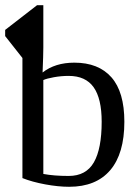

<svg xmlns="http://www.w3.org/2000/svg" viewBox="-20 -714 540 744"><path d="M374 -242.2Q374 -332 342.8 -376Q311.5 -419.9 246.1 -419.9Q217.3 -419.9 189 -414.8Q160.6 -409.7 147.9 -403.8V-40Q189 -32.2 246.1 -32.2Q313.5 -32.2 343.8 -85Q374 -137.7 374 -242.2ZM66.9 -489.3 0 -574.2V-598.1L123.5 -693.8H147.9V-529.8Q147.9 -503.4 145 -433.1Q193.8 -471.2 268.1 -471.2Q361.8 -471.2 411.9 -414.3Q461.9 -357.4 461.9 -242.2Q461.9 -118.7 407 -54.4Q352.1 9.8 248 9.8Q206.1 9.8 155.5 0.5Q105 -8.8 66.9 -23.9Z"/></svg>

Font: Times New Roman
Style: Regular
Weight: 400
Designer: Steve Matteson
Foundry: Ascender Corporation
Version: Version 2.00.3